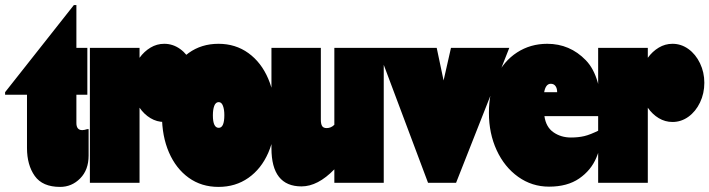

<svg xmlns="http://www.w3.org/2000/svg" viewBox="-80 -718 2786 754"><path d="M210 -698H220V-530H263V-346H220V-235Q220 -207 243 -207Q251 -207 263 -211H268V-107Q268 -51 235 -17.5Q202 16 156 16Q87 16 56.5 -27Q26 -70 26 -137V-346H-60V-356Z M690 -393Q690 -351 673 -315.5Q656 -280 627.5 -259.5Q599 -239 565 -239Q536 -239 511 -254Q486 -269 468 -295V0H273V-530H468V-491Q486 -516 511 -531Q536 -546 565 -546Q599 -546 627.5 -525.5Q656 -505 673 -469.5Q690 -434 690 -393Z M556 -265Q556 -346 583.5 -410Q611 -474 661 -510Q711 -546 778 -546Q845 -546 895.5 -509.5Q946 -473 973.5 -408.5Q1001 -344 1001 -262Q1001 -181 973.5 -118Q946 -55 895.5 -19.5Q845 16 778 16Q711 16 661 -20Q611 -56 583.5 -119.5Q556 -183 556 -265ZM756 -265Q756 -216 779 -216Q801 -216 801 -266Q801 -288 795.5 -302.5Q790 -317 779 -317Q767 -317 761.5 -302.5Q756 -288 756 -265Z M1427 -530V0H1233V-53Q1168 14 1104 14Q986 14 986 -136V-530H1180V-248Q1180 -231 1185 -223Q1190 -215 1203 -215Q1220 -215 1233 -228V-530Z M1920 -530 1711 0H1601L1402 -530H1635L1662 -402L1691 -530Z M2284 -207Q2283 -149 2262 -99Q2241 -49 2194.5 -17Q2148 15 2076 15Q2009 15 1955 -23.5Q1901 -62 1870.5 -128Q1840 -194 1840 -275Q1840 -355 1869 -416.5Q1898 -478 1950.5 -512Q2003 -546 2069 -546Q2158 -546 2220.5 -481.5Q2283 -417 2283 -262H2058Q2064 -219 2093.5 -198.5Q2123 -178 2162 -178Q2191 -178 2214.5 -183.5Q2238 -189 2274 -207ZM2057 -356H2108Q2108 -371 2101.5 -380Q2095 -389 2083 -389Q2063 -389 2057 -356Z M2686 -393Q2686 -351 2669 -315.5Q2652 -280 2623.5 -259.5Q2595 -239 2561 -239Q2532 -239 2507 -254Q2482 -269 2464 -295V0H2269V-530H2464V-491Q2482 -516 2507 -531Q2532 -546 2561 -546Q2595 -546 2623.5 -525.5Q2652 -505 2669 -469.5Q2686 -434 2686 -393Z"/></svg>

Font: FFF_tuoi-tre Black
Style: Regular
Weight: 900
Designer: bBox Type GmbH
Foundry: bBox Type GmbH
Version: Version 1.001